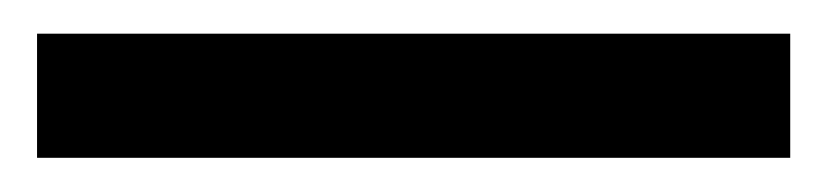

<svg xmlns="http://www.w3.org/2000/svg" viewBox="-20 -20 491 114"><path d="M449.2 73.7H2V0H449.2Z"/></svg>

Font: MAUL
Style: Regular
Weight: 400
Designer: MAUL
Version: Version 1.0; 2020; ttfautohint (v1.8.3)